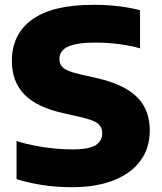

<svg xmlns="http://www.w3.org/2000/svg" viewBox="-20 -770 674 800"><path d="M280 10Q215.5 10 157 1Q98.5 -8 49 -23.5V-182.5Q82 -171.5 122.8 -163.5Q163.5 -155.5 204.5 -151.5Q245.5 -147.5 280.5 -147.5Q352.5 -147.5 379.2 -165.5Q406 -183.5 406 -214.5Q406 -241 386.8 -256Q367.5 -271 310 -283.5L246 -298Q134 -322.5 81.8 -376Q29.5 -429.5 29.5 -516.5Q29.5 -627.5 114.2 -688.8Q199 -750 370 -750Q427 -750 476.5 -743.8Q526 -737.5 563.5 -727.5V-568.5Q526.5 -579.5 477.5 -586Q428.5 -592.5 379 -592.5Q320.5 -592.5 287.5 -584Q254.5 -575.5 241 -560.2Q227.5 -545 227.5 -525Q227.5 -501 244 -487Q260.5 -473 309 -461.5L373 -447Q455.5 -429 506.2 -399.2Q557 -369.5 580.5 -326.5Q604 -283.5 604 -226Q604 -153 565.2 -100.2Q526.5 -47.5 453.8 -18.8Q381 10 280 10Z"/></svg>

Font: Encode Sans SemiExpanded ExtraBold
Style: Regular
Weight: 800
Width: 6
Designer: Multiple Designers
Foundry: Impallari Type
Version: Version 3.002